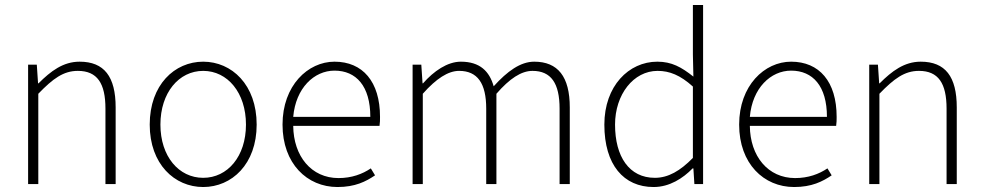

<svg xmlns="http://www.w3.org/2000/svg" viewBox="-20 -740 3952 772"><path d="M93 0H134V-363C193 -424 235 -455 293 -455C371 -455 404 -405 404 -303V0H445V-308C445 -432 399 -492 300 -492C234 -492 184 -454 135 -405H133L128 -480H93Z M797 12C912 12 1012 -80 1012 -239C1012 -399 912 -492 797 -492C682 -492 582 -399 582 -239C582 -80 682 12 797 12ZM797 -25C699 -25 625 -111 625 -239C625 -367 699 -455 797 -455C895 -455 969 -367 969 -239C969 -111 895 -25 797 -25Z M1337 12C1408 12 1451 -10 1488 -35L1471 -63C1437 -40 1394 -24 1341 -24C1232 -24 1160 -112 1159 -234H1506C1508 -247 1508 -258 1508 -270C1508 -412 1438 -492 1325 -492C1218 -492 1116 -396 1116 -239C1116 -82 1215 12 1337 12ZM1159 -270C1169 -386 1243 -456 1325 -456C1412 -456 1469 -394 1469 -270Z M1639 0H1680V-363C1734 -424 1782 -455 1826 -455C1900 -455 1935 -405 1935 -303V0H1976V-363C2029 -424 2076 -455 2121 -455C2196 -455 2230 -405 2230 -303V0H2271V-308C2271 -432 2223 -492 2128 -492C2073 -492 2020 -454 1965 -393C1948 -453 1910 -492 1833 -492C1779 -492 1724 -454 1681 -405H1679L1674 -480H1639Z M2608 12C2672 12 2726 -23 2765 -63H2768L2772 0H2807V-720H2766V-521L2768 -432C2720 -470 2681 -492 2623 -492C2508 -492 2410 -394 2410 -239C2410 -77 2488 12 2608 12ZM2613 -25C2510 -25 2453 -110 2453 -239C2453 -360 2527 -455 2624 -455C2672 -455 2715 -438 2766 -392V-105C2715 -53 2667 -25 2613 -25Z M3173 12C3244 12 3287 -10 3324 -35L3307 -63C3273 -40 3230 -24 3177 -24C3068 -24 2996 -112 2995 -234H3342C3344 -247 3344 -258 3344 -270C3344 -412 3274 -492 3161 -492C3054 -492 2952 -396 2952 -239C2952 -82 3051 12 3173 12ZM2995 -270C3005 -386 3079 -456 3161 -456C3248 -456 3305 -394 3305 -270Z M3475 0H3516V-363C3575 -424 3617 -455 3675 -455C3753 -455 3786 -405 3786 -303V0H3827V-308C3827 -432 3781 -492 3682 -492C3616 -492 3566 -454 3517 -405H3515L3510 -480H3475Z"/></svg>

Font: Source Sans Pro Light
Style: Regular
Weight: 300
Designer: Paul D. Hunt
Foundry: Adobe Systems Incorporated
Version: Version 3.006;hotconv 1.0.111;makeotfexe 2.5.65597